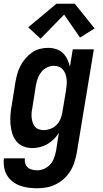

<svg xmlns="http://www.w3.org/2000/svg" viewBox="-31 -784 551 1027"><path d="M168 223Q144 223 120.5 220Q97 217 75.5 209Q54 201 36 187Q18 173 6.5 153.5Q-5 134 -9 110.5Q-13 87 -10 63H102Q100 77 104 90Q108 103 117.5 111.5Q127 120 140.5 123.5Q154 127 168 127Q187 127 206 118.5Q225 110 238.5 94.5Q252 79 258.5 60Q265 41 269 22L284 -74Q273 -55 257 -39.5Q241 -24 222 -13Q203 -2 182.5 3Q162 8 141 8Q116 8 93 -1.5Q70 -11 55.5 -29.5Q41 -48 34 -72Q27 -96 25 -120.5Q23 -145 25 -171Q27 -197 32 -222L51 -342Q55 -365 61 -387Q67 -409 77.5 -430Q88 -451 103.5 -469.5Q119 -488 138.5 -502Q158 -516 180.5 -522Q203 -528 226 -528Q248 -528 269 -521.5Q290 -515 305 -500.5Q320 -486 329 -467Q338 -448 343 -427L358 -520H471L379 37Q374 62 366 86.5Q358 111 344 133Q330 155 310 173Q290 191 266.5 202.5Q243 214 218 218.5Q193 223 168 223ZM203 -88Q220 -88 238 -94.5Q256 -101 270 -114.5Q284 -128 291.5 -145.5Q299 -163 302 -180L322 -300Q324 -315 325.5 -330Q327 -345 325.5 -359Q324 -373 319.5 -386.5Q315 -400 306.5 -410.5Q298 -421 285 -426.5Q272 -432 257 -432Q238 -432 220 -423Q202 -414 189.5 -398Q177 -382 170.5 -363.5Q164 -345 161 -327L142 -207Q139 -193 138 -179.5Q137 -166 138.5 -153Q140 -140 144 -128Q148 -116 156 -106.5Q164 -97 176.5 -92.5Q189 -88 203 -88ZM186 -577 120 -638 271 -764H369L475 -632L397 -583L312 -706Z"/></svg>

Font: Iosevka SS04 Oblique
Style: Bold
Weight: 700
Italic angle: -9°
Monospace: yes
Designer: Belleve Invis
Foundry: Belleve Invis
Version: Version 19.0.0; ttfautohint (v1.8.4)